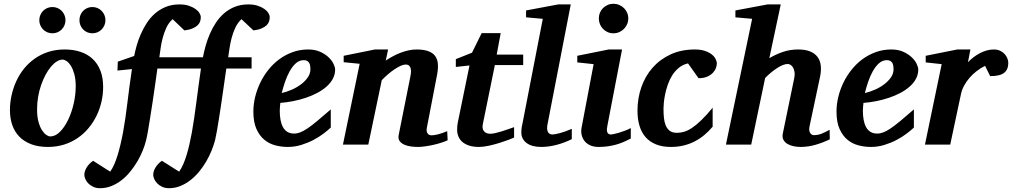

<svg xmlns="http://www.w3.org/2000/svg" viewBox="-20 -760 5319 1009"><path d="M377.9 -307.1Q377.9 -343.8 370.6 -370.1Q363.3 -396.5 352.8 -413.6Q342.3 -430.7 330.3 -438.7Q318.4 -446.8 309.1 -446.8Q293.9 -446.8 278.1 -436.8Q262.2 -426.8 247.3 -408.9Q232.4 -391.1 219.2 -366.5Q206.1 -341.8 196 -312.7Q186 -283.7 180.4 -251.2Q174.8 -218.8 174.8 -185.1Q174.8 -146.5 182.4 -119.4Q189.9 -92.3 200.9 -75.4Q211.9 -58.6 223.6 -50.8Q235.4 -43 244.1 -43Q270.5 -43 294.7 -66.9Q318.8 -90.8 337.4 -128.9Q356 -167 366.9 -213.9Q377.9 -260.7 377.9 -307.1ZM522 -303.2Q522 -263.7 513.2 -225.1Q504.4 -186.5 487.3 -151.6Q470.2 -116.7 445.3 -86.7Q420.4 -56.6 388.2 -34.7Q356 -12.7 316.7 -0.2Q277.3 12.2 231.9 12.2Q180.7 12.2 143.1 -2.4Q105.5 -17.1 80.8 -42.7Q56.2 -68.4 44.2 -103.8Q32.2 -139.2 32.2 -181.2Q32.2 -220.2 40.8 -259Q49.3 -297.9 65.7 -333.5Q82 -369.1 106.4 -399.4Q130.9 -429.7 162.8 -452.1Q194.8 -474.6 234.1 -487.3Q273.4 -500 319.8 -500Q365.7 -500 403.1 -487.5Q440.4 -475.1 466.8 -450.4Q493.2 -425.8 507.6 -388.9Q522 -352.1 522 -303.2ZM324.2 -653.8Q324.2 -639.6 318.8 -627.2Q313.5 -614.7 304.2 -605.2Q294.9 -595.7 282.2 -590.3Q269.5 -585 255.4 -585Q241.2 -585 228.5 -590.3Q215.8 -595.7 206.5 -605.2Q197.3 -614.7 191.9 -627.2Q186.5 -639.6 186.5 -653.8Q186.5 -668 191.9 -680.7Q197.3 -693.4 206.5 -702.9Q215.8 -712.4 228.5 -717.8Q241.2 -723.1 255.4 -723.1Q269.5 -723.1 282.2 -717.8Q294.9 -712.4 304.2 -702.9Q313.5 -693.4 318.8 -680.7Q324.2 -668 324.2 -653.8ZM534.2 -653.8Q534.2 -639.6 528.8 -627.2Q523.4 -614.7 514.2 -605.2Q504.9 -595.7 492.2 -590.3Q479.5 -585 465.3 -585Q451.2 -585 438.7 -590.3Q426.3 -595.7 417 -605.2Q407.7 -614.7 402.6 -627.2Q397.5 -639.6 397.5 -653.8Q397.5 -668 402.6 -680.7Q407.7 -693.4 417 -702.9Q426.3 -712.4 438.7 -717.8Q451.2 -723.1 465.3 -723.1Q479.5 -723.1 492.2 -717.8Q504.9 -712.4 514.2 -702.9Q523.4 -693.4 528.8 -680.7Q534.2 -668 534.2 -653.8Z M1397.5 -669.9Q1397.5 -658.7 1394 -647.7Q1390.6 -636.7 1381.1 -627.4Q1371.6 -618.2 1355 -610.8Q1338.4 -603.5 1312 -600.1L1249 -659.2Q1229 -641.1 1216.6 -614.3Q1204.1 -587.4 1196.8 -558.8Q1189.5 -530.3 1185.8 -503.7Q1182.1 -477.1 1179.2 -459H1302.2V-399.9H1169.4Q1167.5 -385.7 1163.3 -357.7Q1159.2 -329.6 1154.1 -293.7Q1148.9 -257.8 1143.1 -217.8Q1137.2 -177.7 1131.3 -140.6Q1125.5 -103.5 1120.1 -72.5Q1114.7 -41.5 1110.4 -23.9Q1103.5 2.4 1091.8 31.5Q1080.1 60.5 1063.7 88.6Q1047.4 116.7 1026.4 142.1Q1005.4 167.5 980.7 186.8Q956.1 206.1 927.7 217.5Q899.4 229 868.2 229Q847.2 229 831.5 221.4Q815.9 213.9 805.7 203.1Q795.4 192.4 790.3 180.2Q785.2 168 785.2 159.2Q785.2 139.2 797.9 119.1Q810.5 99.1 831.1 85L921.4 142.1Q933.1 125.5 942.9 103.3Q952.6 81.1 960.7 54.4Q968.8 27.8 975.6 -2.2Q982.4 -32.2 988.3 -64Q994.1 -97.2 1000 -136.5Q1005.9 -175.8 1011.5 -219Q1017.1 -262.2 1023.2 -307.9Q1029.3 -353.5 1036.1 -399.9H807.1Q805.2 -385.7 801.3 -357.7Q797.4 -329.6 792.2 -293.7Q787.1 -257.8 781 -217.8Q774.9 -177.7 769 -140.6Q763.2 -103.5 757.8 -72.5Q752.4 -41.5 748 -23.9Q741.7 2.4 730 31.5Q718.3 60.5 701.7 88.6Q685.1 116.7 664.3 142.1Q643.6 167.5 618.9 186.8Q594.2 206.1 565.9 217.5Q537.6 229 506.3 229Q484.9 229 469.2 221.4Q453.6 213.9 443.4 203.1Q433.1 192.4 428.2 180.2Q423.3 168 423.3 159.2Q423.3 139.2 436 119.1Q448.7 99.1 469.2 85L559.1 142.1Q570.8 125.5 580.6 103.3Q590.3 81.1 598.4 54.4Q606.4 27.8 613.5 -2.2Q620.6 -32.2 626.5 -64Q639.2 -133.3 649.2 -217.3Q659.2 -301.3 673.3 -397L597.2 -389.2L599.1 -436L685.1 -465.8Q689.9 -490.7 698.2 -520.3Q706.5 -549.8 719.7 -580.1Q732.9 -610.4 751 -638.4Q769 -666.5 793.9 -688.5Q818.8 -710.4 850.8 -723.6Q882.8 -736.8 923.3 -736.8Q951.2 -736.8 971.9 -730Q992.7 -723.1 1006.8 -713.1Q1021 -703.1 1028.1 -691.4Q1035.2 -679.7 1035.2 -669.9Q1035.2 -658.7 1031.7 -647.7Q1028.3 -636.7 1018.8 -627.4Q1009.3 -618.2 992.4 -610.8Q975.6 -603.5 949.2 -600.1L887.2 -659.2Q866.7 -641.1 854.2 -614.3Q841.8 -587.4 834.5 -558.8Q827.1 -530.3 823.7 -503.7Q820.3 -477.1 817.4 -459H1046.4Q1051.8 -487.8 1060.8 -519.8Q1069.8 -551.8 1083.3 -582.8Q1096.7 -613.8 1115.2 -641.6Q1133.8 -669.4 1158.4 -690.7Q1183.1 -711.9 1214.6 -724.4Q1246.1 -736.8 1285.2 -736.8Q1313 -736.8 1334 -730Q1355 -723.1 1369.1 -713.1Q1383.3 -703.1 1390.4 -691.4Q1397.5 -679.7 1397.5 -669.9Z M1611.3 -396Q1611.3 -404.8 1610.1 -413.3Q1608.9 -421.9 1605.2 -428.7Q1601.6 -435.5 1594.5 -439.7Q1587.4 -443.8 1576.2 -443.8Q1552.7 -443.8 1534.4 -427.2Q1516.1 -410.6 1502 -385Q1487.8 -359.4 1477.5 -328.9Q1467.3 -298.3 1460.4 -271Q1486.3 -276.9 1513.2 -288.6Q1540 -300.3 1561.8 -316.7Q1583.5 -333 1597.4 -353Q1611.3 -373 1611.3 -396ZM1741.2 -395Q1741.2 -368.7 1729.2 -346.2Q1717.3 -323.7 1696.3 -305.2Q1675.3 -286.6 1647.2 -271.7Q1619.1 -256.8 1587.2 -246.1Q1555.2 -235.4 1520.8 -228.5Q1486.3 -221.7 1453.1 -219.2Q1452.1 -210 1451.2 -198.2Q1450.2 -186.5 1450.2 -178.2Q1450.2 -152.3 1454.1 -130.4Q1458 -108.4 1466.8 -92.3Q1475.6 -76.2 1490 -67.1Q1504.4 -58.1 1525.4 -58.1Q1541.5 -58.1 1558.1 -64.5Q1574.7 -70.8 1596.7 -85.7Q1618.7 -100.6 1647.9 -125Q1677.2 -149.4 1718.3 -185.1V-89.8Q1703.6 -75.7 1680.2 -57.9Q1656.7 -40 1627 -24.4Q1597.2 -8.8 1563 1.7Q1528.8 12.2 1492.2 12.2Q1459.5 12.2 1427.2 3.9Q1395 -4.4 1369.4 -25.4Q1343.8 -46.4 1327.6 -82.3Q1311.5 -118.2 1311.5 -173.8Q1311.5 -211.9 1321 -251Q1330.6 -290 1348.1 -326.2Q1365.7 -362.3 1391.1 -394Q1416.5 -425.8 1448.5 -449.2Q1480.5 -472.7 1518.6 -486.3Q1556.6 -500 1599.1 -500Q1635.7 -500 1662.6 -487.8Q1689.5 -475.6 1707 -458.7Q1724.6 -441.9 1732.9 -424.1Q1741.2 -406.2 1741.2 -395Z M2332.5 -22.9Q2319.3 -16.6 2299.8 -10.3Q2280.3 -3.9 2258.5 1Q2236.8 5.9 2215.1 9Q2193.4 12.2 2176.3 12.2Q2159.7 12.2 2140.4 9.8Q2121.1 7.3 2105.2 0.5Q2089.4 -6.3 2080.3 -18.6Q2071.3 -30.8 2075.2 -50.8L2136.2 -356Q2140.1 -374 2139.9 -386.5Q2139.6 -398.9 2136 -406.7Q2132.3 -414.6 2126.2 -417.7Q2120.1 -420.9 2112.3 -420.9Q2100.6 -420.9 2085.4 -414.1Q2070.3 -407.2 2053.5 -396Q2036.6 -384.8 2019.3 -369.9Q2002 -355 1986.3 -338.9L1915.5 0H1782.2L1870.1 -424.8L1786.1 -433.1V-466.8L1950.2 -500H2019.5L2007.3 -441.9Q2025.4 -454.1 2045.7 -464.8Q2065.9 -475.6 2086.7 -483.4Q2107.4 -491.2 2128.2 -495.6Q2148.9 -500 2168.5 -500Q2205.6 -500 2229.7 -491.5Q2253.9 -482.9 2266.4 -466.3Q2278.8 -449.7 2281 -425.3Q2283.2 -400.9 2277.3 -369.1L2223.1 -87.9Q2220.7 -75.7 2222.9 -68.1Q2225.1 -60.5 2229.2 -56.2Q2233.4 -51.8 2238.3 -50.3Q2243.2 -48.8 2247.1 -48.8Q2262.7 -48.8 2285.2 -54.9Q2307.6 -61 2330.1 -70.8Z M2580.6 -418 2517.6 -108.9Q2512.2 -85.4 2522.7 -71.3Q2533.2 -57.1 2556.6 -57.1Q2568.4 -57.1 2584.7 -61Q2601.1 -64.9 2618.7 -70.3Q2636.2 -75.7 2652.8 -81.8Q2669.4 -87.9 2681.6 -91.8V-37.1Q2673.3 -33.2 2652.3 -25.1Q2631.3 -17.1 2604.5 -8.8Q2577.6 -0.5 2548.8 5.9Q2520 12.2 2496.6 12.2Q2467.8 12.2 2446.3 5.4Q2424.8 -1.5 2410.6 -13.4Q2396.5 -25.4 2389.4 -42Q2382.3 -58.6 2382.3 -78.1Q2382.3 -87.9 2383.1 -97.7Q2383.8 -107.4 2386.2 -118.2L2447.3 -416L2375.5 -408.2V-449.2L2460.4 -482.9L2511.2 -585.9H2611.3L2590.3 -473.1H2729.5V-418Z M2984.9 -28.8Q2948.2 -10.3 2906 1Q2863.8 12.2 2824.7 12.2Q2774.9 12.2 2747.3 -8.5Q2719.7 -29.3 2719.7 -64Q2719.7 -72.3 2720.5 -81.3Q2721.2 -90.3 2723.6 -100.1L2832.5 -661.1L2744.6 -668.9V-705.1L2913.6 -736.8H2979.5L2856.4 -102.1Q2855 -93.3 2855.2 -84.7Q2855.5 -76.2 2858.4 -69.1Q2861.3 -62 2867.2 -57.6Q2873 -53.2 2882.8 -53.2Q2894.5 -53.2 2921.9 -60.3Q2949.2 -67.4 2984.9 -83Z M3294.9 -32.2Q3250 -7.8 3209.5 2.2Q3168.9 12.2 3126 12.2Q3098.6 12.2 3079.8 2.9Q3061 -6.3 3050.3 -21Q3039.6 -35.6 3036.1 -54Q3032.7 -72.3 3036.6 -90.8L3099.6 -422.9L3013.7 -432.1V-466.8L3178.7 -500H3249L3171.9 -99.1Q3169.9 -90.3 3169.4 -82Q3168.9 -73.7 3170.7 -67.4Q3172.4 -61 3177.2 -57.1Q3182.1 -53.2 3190.9 -53.2Q3194.8 -53.2 3206.3 -55.7Q3217.8 -58.1 3232.9 -62.5Q3248 -66.9 3264.4 -73.2Q3280.8 -79.6 3294.9 -86.9ZM3281.7 -663.1Q3281.7 -647 3275.6 -632.8Q3269.5 -618.7 3258.8 -607.9Q3248 -597.2 3233.9 -591.1Q3219.7 -585 3203.6 -585Q3187.5 -585 3173.6 -591.1Q3159.7 -597.2 3149.2 -607.9Q3138.7 -618.7 3132.8 -632.8Q3127 -647 3127 -663.1Q3127 -679.2 3132.8 -693.4Q3138.7 -707.5 3149.2 -717.8Q3159.7 -728 3173.6 -734.1Q3187.5 -740.2 3203.6 -740.2Q3219.7 -740.2 3233.9 -734.1Q3248 -728 3258.8 -717.8Q3269.5 -707.5 3275.6 -693.4Q3281.7 -679.2 3281.7 -663.1Z M3747.1 -425.8Q3747.1 -417 3742.7 -403.8Q3738.3 -390.6 3727.3 -378.4Q3716.3 -366.2 3697.8 -357.7Q3679.2 -349.1 3650.9 -349.1L3595.7 -426.8Q3567.4 -420.4 3546.9 -403.3Q3526.4 -386.2 3512.2 -363.3Q3498 -340.3 3489 -314Q3480 -287.6 3475.1 -263.2Q3470.2 -238.8 3468.5 -219Q3466.8 -199.2 3466.8 -189Q3466.8 -166 3468.8 -143.3Q3470.7 -120.6 3477.8 -102.5Q3484.9 -84.5 3498.8 -73.2Q3512.7 -62 3537.1 -62Q3555.7 -62 3574.7 -67.4Q3593.8 -72.8 3616 -87.4Q3638.2 -102.1 3664.8 -127.7Q3691.4 -153.3 3725.1 -193.8V-94.2Q3704.6 -69.8 3681.2 -50.3Q3657.7 -30.8 3630.6 -16.8Q3603.5 -2.9 3572.5 4.6Q3541.5 12.2 3505.9 12.2Q3460 12.2 3426.8 -1.5Q3393.6 -15.1 3372.1 -40Q3350.6 -64.9 3340.3 -100.1Q3330.1 -135.3 3330.1 -178.2Q3330.1 -243.2 3350.3 -301.5Q3370.6 -359.9 3409.4 -404.1Q3448.2 -448.2 3504.2 -474.1Q3560.1 -500 3631.8 -500Q3661.6 -500 3683.3 -492.9Q3705.1 -485.8 3719.2 -474.9Q3733.4 -463.9 3740.2 -450.9Q3747.1 -438 3747.1 -425.8Z M4340.8 -27.8Q4303.2 -9.8 4264.9 1.2Q4226.6 12.2 4187 12.2Q4169.4 12.2 4151.1 8.5Q4132.8 4.9 4118.7 -3.4Q4104.5 -11.7 4097.2 -25.1Q4089.8 -38.6 4093.8 -58.1L4153.8 -349.1Q4157.7 -367.2 4155.5 -381.1Q4153.3 -395 4147.9 -404.5Q4142.6 -414.1 4134.8 -418.9Q4127 -423.8 4119.6 -423.8Q4108.4 -423.8 4094.2 -418.2Q4080.1 -412.6 4064.5 -402.6Q4048.8 -392.6 4032.5 -379.2Q4016.1 -365.7 4001 -350.1L3927.7 0H3794.9L3932.6 -661.1L3844.7 -668.9V-705.1L4013.7 -736.8H4083L4022.9 -454.1Q4053.2 -472.7 4091.8 -486.3Q4130.4 -500 4174.8 -500Q4212.4 -500 4237.3 -489.7Q4262.2 -479.5 4276.1 -460.9Q4290 -442.4 4293.2 -416.3Q4296.4 -390.1 4290 -358.9L4233.9 -94.2Q4231.4 -81.5 4233.2 -73.2Q4234.9 -64.9 4238.8 -59.6Q4242.7 -54.2 4247.6 -52Q4252.4 -49.8 4256.8 -49.8Q4278.8 -49.8 4298.1 -57.6Q4317.4 -65.4 4339.8 -78.1Z M4675.8 -396Q4675.8 -404.8 4674.6 -413.3Q4673.3 -421.9 4669.7 -428.7Q4666 -435.5 4658.9 -439.7Q4651.9 -443.8 4640.6 -443.8Q4617.2 -443.8 4598.9 -427.2Q4580.6 -410.6 4566.4 -385Q4552.2 -359.4 4542 -328.9Q4531.7 -298.3 4524.9 -271Q4550.8 -276.9 4577.6 -288.6Q4604.5 -300.3 4626.2 -316.7Q4647.9 -333 4661.9 -353Q4675.8 -373 4675.8 -396ZM4805.7 -395Q4805.7 -368.7 4793.7 -346.2Q4781.7 -323.7 4760.7 -305.2Q4739.7 -286.6 4711.7 -271.7Q4683.6 -256.8 4651.6 -246.1Q4619.6 -235.4 4585.2 -228.5Q4550.8 -221.7 4517.6 -219.2Q4516.6 -210 4515.6 -198.2Q4514.6 -186.5 4514.6 -178.2Q4514.6 -152.3 4518.6 -130.4Q4522.5 -108.4 4531.2 -92.3Q4540 -76.2 4554.4 -67.1Q4568.8 -58.1 4589.8 -58.1Q4606 -58.1 4622.6 -64.5Q4639.2 -70.8 4661.1 -85.7Q4683.1 -100.6 4712.4 -125Q4741.7 -149.4 4782.7 -185.1V-89.8Q4768.1 -75.7 4744.6 -57.9Q4721.2 -40 4691.4 -24.4Q4661.6 -8.8 4627.4 1.7Q4593.3 12.2 4556.6 12.2Q4523.9 12.2 4491.7 3.9Q4459.5 -4.4 4433.8 -25.4Q4408.2 -46.4 4392.1 -82.3Q4376 -118.2 4376 -173.8Q4376 -211.9 4385.5 -251Q4395 -290 4412.6 -326.2Q4430.2 -362.3 4455.6 -394Q4481 -425.8 4512.9 -449.2Q4544.9 -472.7 4583 -486.3Q4621.1 -500 4663.6 -500Q4700.2 -500 4727.1 -487.8Q4753.9 -475.6 4771.5 -458.7Q4789.1 -441.9 4797.4 -424.1Q4805.7 -406.2 4805.7 -395Z M5278.8 -429.2Q5278.8 -394.5 5256.8 -377.2Q5234.9 -359.9 5183.6 -359.9L5156.7 -414.1Q5133.3 -402.3 5112.1 -386Q5090.8 -369.6 5074.2 -350.1Q5057.6 -330.6 5045.9 -308.6Q5034.2 -286.6 5029.8 -264.2L4973.6 0H4840.8L4928.7 -422.9L4844.7 -432.1V-466.8L5010.7 -500H5079.6L5066.9 -433.1Q5080.1 -446.8 5095.9 -459Q5111.8 -471.2 5129.4 -480.5Q5147 -489.7 5165.5 -494.9Q5184.1 -500 5202.6 -500Q5222.2 -500 5236.6 -492.9Q5251 -485.8 5260.3 -475.3Q5269.5 -464.8 5274.2 -452.4Q5278.8 -439.9 5278.8 -429.2Z"/></svg>

Font: Charis SIL Viet
Style: Bold Italic
Weight: 700
Italic angle: -11°
Foundry: SIL International
Version: Version 5.000